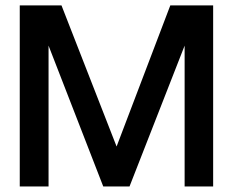

<svg xmlns="http://www.w3.org/2000/svg" viewBox="-20 -670 836 690"><path d="M445.5 0H351L154.5 -506V0H51V-650.5H201L399 -143.5L592 -650.5H746V0H643.5V-506Z"/></svg>

Font: Overused Grotesk Medium
Style: Regular
Weight: 525
Version: Version 0.004